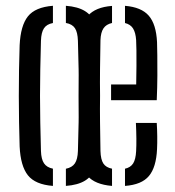

<svg xmlns="http://www.w3.org/2000/svg" viewBox="-20 -626 594 653"><path d="M46.8 -127.8Q45.5 -166.7 44.8 -210.3Q44 -254 44 -299.3Q44 -344.6 44.7 -388.5Q45.4 -432.4 46.8 -472Q49.9 -538.8 74.9 -570.3Q99.8 -601.7 160 -606.3V-547.7Q138.7 -543.8 129.5 -529.7Q120.2 -515.6 119.3 -487.3Q117.9 -435.8 117 -389.9Q116.1 -344.1 116.1 -299.9Q116.1 -255.6 117 -209.8Q117.9 -163.9 119.3 -112.5Q120.2 -84.5 129.7 -70.5Q139.1 -56.5 160 -52.3V6.3Q100 1.7 75 -29.7Q49.9 -61.2 46.8 -127.8ZM204.1 6.3V-52.1Q225.3 -56.3 234.7 -70.4Q244.1 -84.4 245 -112.5Q246.4 -164.4 247.4 -210.2Q248.3 -256 248.3 -300.1Q248.3 -344.2 247.4 -390Q246.4 -435.8 245 -487.3Q244.1 -516.2 234.9 -530.1Q225.7 -544.1 204.1 -547.9V-606.3Q244.8 -603.3 269 -588.3Q293.1 -573.3 304.4 -544.8Q315.6 -516.3 317.5 -472Q318.9 -433.1 319.6 -389.4Q320.3 -345.7 320.3 -300.6Q320.3 -255.5 319.6 -211.5Q318.9 -167.5 317.5 -127.8Q315.6 -83.8 304.4 -55Q293.1 -26.3 269 -11.5Q244.8 3.3 204.1 6.3ZM249.2 -118.7Q248.2 -157.6 247.7 -203.8Q247.2 -249.9 247.2 -298.6Q247.2 -347.2 247.7 -393.9Q248.2 -440.5 249.2 -480.1Q252.5 -542.4 278.6 -572Q304.6 -601.7 361 -605.9V-547.8Q341 -543.4 331.8 -529.4Q322.6 -515.4 321.7 -489.6Q320.7 -437.4 320.2 -391.4Q319.7 -345.4 319.7 -301.2Q319.7 -256.9 320.2 -210.8Q320.7 -164.7 321.7 -112.3Q322.6 -83.4 331.6 -69.8Q340.6 -56.2 361 -52.3V6.3Q303.2 1.6 277.5 -27.8Q251.8 -57.1 249.2 -118.7ZM405.1 6.3V-52.2Q424.1 -56.4 432.9 -70.3Q441.6 -84.1 443 -112.3Q444 -130.6 443.8 -154.5Q443.6 -178.4 442.2 -208H513.1Q514.5 -186.7 514.8 -162.5Q515.1 -138.4 514.1 -118.7Q511.3 -57 486.5 -27.4Q461.8 2.2 405.1 6.3ZM357.8 -285.3V-338.7H443.2Q444 -372.6 444.1 -402.3Q444.3 -432 444 -454.5Q443.8 -477 443 -489.6Q441.3 -515.2 432.5 -529.2Q423.7 -543.2 405.1 -547.7V-606.2Q460.7 -601.7 485.9 -572.7Q511.2 -543.7 514.1 -482.5Q514.6 -467.5 515 -437.8Q515.5 -408.1 515.2 -368.8Q515 -329.6 513.1 -285.3Z"/></svg>

Font: Big Shoulders Stencil Thin
Style: Regular
Weight: 100
Designer: Patric King
Foundry: XO Type Co
Version: Version 2.001